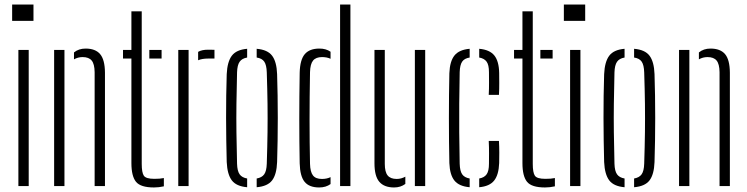

<svg xmlns="http://www.w3.org/2000/svg" viewBox="-20 -820 3290 846"><path d="M33.5 -728V-800H127.5V-728ZM61 0V-600H106.5V0Z M397 0V-502Q396.5 -538 384 -553.2Q371.5 -568.5 344 -568.5Q323.5 -568.5 306 -558.5V-589Q327 -606 357 -606Q400.5 -606 421.2 -581.5Q442 -557 442.5 -500V0ZM218.5 0V-600H264V0Z M522 -562V-600H559V-770H604.5V-98Q604.5 -59.5 613.8 -45.8Q623 -32 660 -32Q675 -32 683 -32.8Q691 -33.5 702 -35.5V1Q680.5 6 658.5 6Q599.5 6 579.2 -19Q559 -44 559 -101.5V-562ZM638 -562V-600H692V-562Z M853 -554.5V-591.5Q869 -601 896.5 -601Q904 -601 911.5 -600.8Q919 -600.5 925 -600.5V-562H897Q870.5 -562 853 -554.5ZM765.5 0V-600H811V0Z M979 -106Q976.5 -198.5 976.2 -299.2Q976 -400 979 -493.5Q981.5 -548 1001.5 -574.5Q1021.5 -601 1069 -605V-566.5Q1046 -562.5 1035.8 -547.8Q1025.5 -533 1024.5 -501Q1022.5 -424 1021.8 -361.8Q1021 -299.5 1021.8 -237.2Q1022.5 -175 1024.5 -98.5Q1025.5 -66.5 1035.8 -52Q1046 -37.5 1069 -33.5V5Q1021.5 1 1001.5 -25.2Q981.5 -51.5 979 -106ZM1111 5V-33.5Q1134 -37.5 1144.2 -52Q1154.5 -66.5 1155.5 -98.5Q1158 -175.5 1158.8 -237.8Q1159.5 -300 1158.8 -362Q1158 -424 1155.5 -501Q1154.5 -533.5 1144.5 -548.2Q1134.5 -563 1111 -566.5V-605Q1159 -601 1179 -574.5Q1199 -548 1201 -493.5Q1204 -401 1204 -300.2Q1204 -199.5 1201 -106Q1199 -51.5 1179 -25.2Q1159 1 1111 5Z M1478.5 0V-800H1524V0ZM1300.5 -100.5Q1297 -289 1300.5 -500Q1302 -557 1323 -581.5Q1344 -606 1387.5 -606Q1416.5 -606 1436.5 -592V-561Q1420.5 -568.5 1399 -568.5Q1372 -568.5 1359.5 -553.2Q1347 -538 1346 -502Q1344 -390 1344 -292.2Q1344 -194.5 1346 -98Q1347 -62.5 1359 -47Q1371 -31.5 1398.5 -31.5Q1420 -31.5 1436.5 -39.5V-9Q1416 6 1386.5 6Q1342.5 6 1322.2 -18.8Q1302 -43.5 1300.5 -100.5Z M1630 -100.5V-600H1675.5V-98Q1675.5 -62.5 1688 -47Q1700.5 -31.5 1728 -31.5Q1747.5 -31.5 1766 -41.5V-9.5Q1745 6 1716.5 6Q1673 6 1651.5 -18.8Q1630 -43.5 1630 -100.5ZM1808 0V-600H1853.5V0Z M1960 -101.5Q1958 -194.5 1958 -299.2Q1958 -404 1960 -497.5Q1962 -550 1982.5 -575.5Q2003 -601 2049.5 -605V-566.5Q2026.5 -563 2016.5 -548.5Q2006.5 -534 2005.5 -502Q2004 -425 2003.5 -362.5Q2003 -300 2003.5 -237.8Q2004 -175.5 2005.5 -98.5Q2006.5 -66.5 2016.5 -52Q2026.5 -37.5 2049.5 -33.5V5Q2003 1 1982.5 -24.2Q1962 -49.5 1960 -101.5ZM2133.5 -402Q2135 -430 2134.8 -456Q2134.5 -482 2134.5 -502Q2134.5 -534 2124.2 -548.2Q2114 -562.5 2091.5 -566.5V-605Q2137.5 -601 2158 -575.8Q2178.5 -550.5 2179.5 -498.5Q2179.5 -478.5 2179.8 -453.8Q2180 -429 2178.5 -402ZM2091.5 5V-33.5Q2114 -37.5 2124.2 -52Q2134.5 -66.5 2134.5 -98.5Q2134.5 -119 2134.8 -144Q2135 -169 2133.5 -199H2178.5Q2180 -172.5 2180 -147.2Q2180 -122 2179.5 -101.5Q2177.5 -49.5 2157.2 -24.2Q2137 1 2091.5 5Z M2245 -562V-600H2282V-770H2327.5V-98Q2327.5 -59.5 2336.8 -45.8Q2346 -32 2383 -32Q2398 -32 2406 -32.8Q2414 -33.5 2425 -35.5V1Q2403.5 6 2381.5 6Q2322.5 6 2302.2 -19Q2282 -44 2282 -101.5V-562ZM2361 -562V-600H2415V-562Z M2464.5 -728V-800H2558.5V-728ZM2492 0V-600H2537.5V0Z M2642 -106Q2639.5 -198.5 2639.2 -299.2Q2639 -400 2642 -493.5Q2644.5 -548 2664.5 -574.5Q2684.5 -601 2732 -605V-566.5Q2709 -562.5 2698.8 -547.8Q2688.5 -533 2687.5 -501Q2685.5 -424 2684.8 -361.8Q2684 -299.5 2684.8 -237.2Q2685.5 -175 2687.5 -98.5Q2688.5 -66.5 2698.8 -52Q2709 -37.5 2732 -33.5V5Q2684.5 1 2664.5 -25.2Q2644.5 -51.5 2642 -106ZM2774 5V-33.5Q2797 -37.5 2807.2 -52Q2817.5 -66.5 2818.5 -98.5Q2821 -175.5 2821.8 -237.8Q2822.5 -300 2821.8 -362Q2821 -424 2818.5 -501Q2817.5 -533.5 2807.5 -548.2Q2797.5 -563 2774 -566.5V-605Q2822 -601 2842 -574.5Q2862 -548 2864 -493.5Q2867 -401 2867 -300.2Q2867 -199.5 2864 -106Q2862 -51.5 2842 -25.2Q2822 1 2774 5Z M3150.5 0V-502Q3150 -538 3137.5 -553.2Q3125 -568.5 3097.5 -568.5Q3077 -568.5 3059.5 -558.5V-589Q3080.5 -606 3110.5 -606Q3154 -606 3174.8 -581.5Q3195.5 -557 3196 -500V0ZM2972 0V-600H3017.5V0Z"/></svg>

Font: Big Shoulders Stencil Display Light
Style: Regular
Weight: 300
Designer: Patric King
Foundry: XO Type Co
Version: Version 1.000